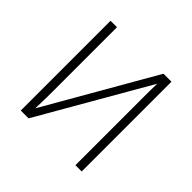

<svg xmlns="http://www.w3.org/2000/svg" viewBox="-139 -665 800 800"><g transform="rotate(45 261.5 -264.5)"><path d="M82 0H128L405 -481C404 -449 404 -420 404 -389V0H441V-529H394L118 -49C119 -79 120 -107 120 -139V-529H82Z"/></g></svg>

Font: Noto Sans SemiCondensed ExtraLight
Style: Regular
Weight: 200
Width: 4
Designer: Monotype Design Team
Foundry: Monotype Imaging Inc.
Version: Version 2.013